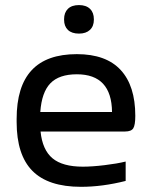

<svg xmlns="http://www.w3.org/2000/svg" viewBox="-20 -720 592 749"><path d="M507.8 -268.1Q507.8 -232.4 500 -219.7Q492.2 -207 467.8 -207H138.2Q145.5 -135.3 184.8 -102.5Q224.1 -69.8 303.2 -69.8Q339.4 -69.8 387.9 -75.7Q436.5 -81.5 470.2 -89.8V-14.2Q379.4 8.8 295.9 8.8Q168 8.8 106.4 -53.5Q44.9 -115.7 44.9 -244.1V-255.9Q44.9 -382.8 103.3 -445.8Q161.6 -508.8 279.8 -508.8Q393.6 -508.8 450.7 -447Q507.8 -385.3 507.8 -268.1ZM137.2 -283.2H417Q415.5 -430.2 279.8 -430.2Q210.4 -430.2 176.5 -395Q142.6 -359.9 137.2 -283.2ZM230 -643.1V-645Q230 -670.9 244.9 -685.5Q259.8 -700.2 288.1 -700.2Q315.9 -700.2 331.1 -685.5Q346.2 -670.9 346.2 -645V-643.1Q346.2 -617.7 330.8 -603.3Q315.4 -588.9 288.1 -588.9Q259.8 -588.9 244.9 -603.3Q230 -617.7 230 -643.1Z"/></svg>

Font: LT Wave Text
Style: Regular
Weight: 400
Designer: Daniel Lyons
Version: Version 2.5 (Glyphs App)